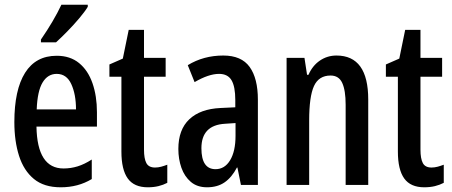

<svg xmlns="http://www.w3.org/2000/svg" viewBox="-20 -786 1921 816"><path d="M221 -549Q278 -549 316 -518Q354 -487 373 -432.5Q392 -378 392 -309V-248H135Q138 -70 250 -70Q281 -70 310 -79Q339 -88 370 -108V-25Q312 10 238 10Q167 10 124 -25.5Q81 -61 61 -123.5Q41 -186 41 -267Q41 -404 86.5 -476.5Q132 -549 221 -549ZM221 -472Q183 -472 161 -435.5Q139 -399 136 -321H303Q303 -385 283 -428.5Q263 -472 221 -472ZM353 -757Q341 -737 317 -708.5Q293 -680 266 -652.5Q239 -625 218 -606H154V-618Q209 -698 241 -766H353Z M639 -74Q652 -74 665 -77.5Q678 -81 691 -86V-9Q674 0 653.5 5Q633 10 608 10Q550 10 523 -27.5Q496 -65 496 -142V-460H445V-512L502 -537L527 -659H592V-540H684V-460H592V-150Q592 -112 602 -93Q612 -74 639 -74Z M929 -550Q1006 -550 1041 -501.5Q1076 -453 1076 -362V0H1004L989 -74H987Q965 -32 934.5 -11Q904 10 860 10Q818 10 791 -13Q764 -36 751 -73Q738 -110 738 -153Q738 -235 784.5 -279Q831 -323 917 -327L980 -330V-361Q980 -418 964 -445Q948 -472 911 -472Q867 -472 807 -437L778 -509Q845 -550 929 -550ZM936 -260Q836 -254 836 -156Q836 -67 896 -67Q935 -67 958 -105Q981 -143 981 -209V-263Z M1410 -550Q1545 -550 1545 -363V0H1449V-341Q1449 -402 1434.5 -433.5Q1420 -465 1385 -465Q1335 -465 1314.5 -420.5Q1294 -376 1294 -274V0H1198V-540H1274L1285 -468H1291Q1308 -507 1339.5 -528.5Q1371 -550 1410 -550Z M1814 -74Q1827 -74 1840 -77.5Q1853 -81 1866 -86V-9Q1849 0 1828.5 5Q1808 10 1783 10Q1725 10 1698 -27.5Q1671 -65 1671 -142V-460H1620V-512L1677 -537L1702 -659H1767V-540H1859V-460H1767V-150Q1767 -112 1777 -93Q1787 -74 1814 -74Z"/></svg>

Font: Noto Sans Lao Looped ExtraCondensed Medium
Style: Regular
Weight: 500
Width: 2
Designer: Mark Frömberg, Ben Mitchell
Foundry: The Fontpad Ltd
Version: Version 1.002; ttfautohint (v1.8.4.7-5d5b)